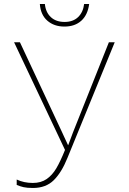

<svg xmlns="http://www.w3.org/2000/svg" viewBox="-20 -924 640 954"><path d="M63 -5V-32Q99 -15 143 -15Q184 -15 212 -34.5Q240 -54 260 -88Q280 -122 303 -179L50 -714H79L287 -270L298 -246Q317 -204 318 -203H319L328 -227L343 -267L521 -714H550L315 -139Q286 -67 247 -28.5Q208 10 144 10Q114 10 97 6Q80 2 63 -5ZM178 -904H203Q207 -863 232.5 -839Q258 -815 301 -815Q343 -815 368 -839Q393 -863 398 -904H423Q416 -850 384 -821Q352 -792 300 -792Q249 -792 215.5 -821Q182 -850 178 -904Z"/></svg>

Font: Noto Sans Mono UI Thin
Style: Regular
Weight: 250
Monospace: yes
Designer: Monotype Design team
Foundry: Monotype Imaging Inc.
Version: Version 1.000